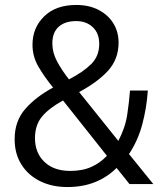

<svg xmlns="http://www.w3.org/2000/svg" viewBox="-20 -742 655 774"><path d="M251 12Q190 12 142 -11.5Q94 -35 66.5 -78.5Q39 -122 39 -181Q39 -254 82 -303Q125 -352 194 -389Q159 -432 135 -473Q111 -514 111 -562Q111 -630 158 -676Q205 -722 287 -722Q340 -722 378.5 -701.5Q417 -681 437.5 -647Q458 -613 458 -570Q458 -504 416 -457.5Q374 -411 299 -371L457 -174Q485 -227 493 -280.5Q501 -334 504 -377H576Q571 -306 553.5 -240.5Q536 -175 500 -121L598 0H502L450 -65Q413 -28 363.5 -8Q314 12 251 12ZM191 -567Q191 -530 210 -494.5Q229 -459 258 -422Q316 -452 348 -484Q380 -516 380 -565Q380 -608 354 -632.5Q328 -657 287 -657Q242 -657 216.5 -634Q191 -611 191 -567ZM121 -185Q121 -126 159 -89.5Q197 -53 263 -53Q313 -53 349 -69.5Q385 -86 411 -114L234 -337Q176 -305 148.5 -271Q121 -237 121 -185Z"/></svg>

Font: Special Gothic
Style: Regular
Weight: 400
Designer: Alistair McCready
Foundry: Monolith
Version: Version 1.010; ttfautohint (v1.8.4.7-5d5b)